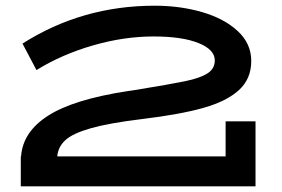

<svg xmlns="http://www.w3.org/2000/svg" viewBox="-20 -654 990 674"><path d="M877 -228V0H53V-105H54Q60 -191 149 -248Q238 -305 427 -334L448 -337Q577 -358 630 -369Q683 -380 708.5 -396.5Q734 -413 734 -442Q734 -480 676.5 -503Q619 -526 519 -526Q415 -526 306 -494.5Q197 -463 108 -408L59 -501Q268 -634 523 -634Q612 -634 689.5 -611.5Q767 -589 814.5 -545Q862 -501 862 -440Q862 -377 818.5 -337.5Q775 -298 693 -275Q611 -252 478 -236Q363 -222 299.5 -204Q236 -186 210 -162.5Q184 -139 181 -105H772V-228Z"/></svg>

Font: BioRhyme Expanded
Style: Bold
Weight: 700
Width: 7
Designer: Aoife Mooney
Foundry: Aoife Mooney Type
Version: Version 1.000